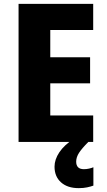

<svg xmlns="http://www.w3.org/2000/svg" viewBox="-20 -734 551 993"><path d="M462 0H76V-714H462V-579H240V-438H446V-303H240V-137H462ZM374 102Q374 141 414 141Q427 141 440.5 138Q454 135 463 131V226Q449 231 430.5 235Q412 239 387 239Q329 239 295.5 209Q262 179 262 128Q262 91 287 53.5Q312 16 365 -19L437 0Q404 33 389 56Q374 79 374 102Z"/></svg>

Font: Noto Sans SemiCondensed ExtraBold
Style: Regular
Weight: 800
Width: 4
Designer: Monotype Design Team
Foundry: Monotype Imaging Inc.
Version: Version 2.013; ttfautohint (v1.8.4.7-5d5b)